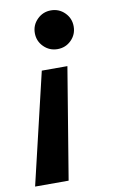

<svg xmlns="http://www.w3.org/2000/svg" viewBox="-85 -576 486 818"><g transform="rotate(-10 158.0 -167.0)"><path d="M223.6 -284.7 144 196.8H-1L112.8 -284.7ZM195.3 -530.8Q230.5 -530.8 254.9 -506.3Q279.3 -481.9 279.3 -446.8Q279.3 -412.1 254.9 -387.7Q230.5 -363.3 195.3 -363.3Q160.6 -363.3 136 -387.7Q111.3 -412.1 111.3 -447.3Q111.3 -481.9 136 -506.3Q160.6 -530.8 195.3 -530.8Z"/></g></svg>

Font: Reddit Sans
Style: Bold Italic
Weight: 700
Italic angle: -11.25°
Designer: Stephen Hutchings
Version: Version 1.013